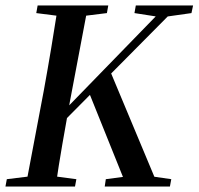

<svg xmlns="http://www.w3.org/2000/svg" viewBox="-26 -684 728 704"><path d="M-6 0 -1 -27 113 -41H148L254 -27L249 0ZM68 0 135 -354Q149 -431 162 -509Q175 -587 187 -664H297L230 -310Q216 -232 202.5 -154.5Q189 -77 178 0ZM107 -636 112 -664H371L366 -636L253 -622H217ZM153 -184 149 -238H169L193 -262L584 -664H629ZM439 0 299 -348 376 -428 555 0ZM358 0 362 -27 468 -41H505L602 -27L597 0ZM467 -636 472 -664H682L676 -636L577 -622H557Z"/></svg>

Font: Source Serif 4 48pt SemiBold
Style: Italic
Weight: 600
Italic angle: -12°
Designer: Frank Grießhammer
Foundry: Adobe Systems Incorporated
Version: Version 4.004;hotconv 1.0.116;makeotfexe 2.5.65601